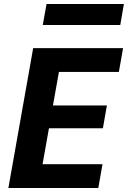

<svg xmlns="http://www.w3.org/2000/svg" viewBox="-20 -941 640 961"><path d="M22 0 146 -700H596L575 -581H275L245 -413H515L495 -299H225L193 -119H493L472 0ZM194 -816 213 -921H600L582 -816Z"/></svg>

Font: DM Sans 18pt Black
Style: Italic
Weight: 900
Italic angle: -10°
Designer: Colophon Foundry, Jonny Pinhorn
Foundry: Colophon Foundry
Version: Version 4.004;gftools[0.9.30]